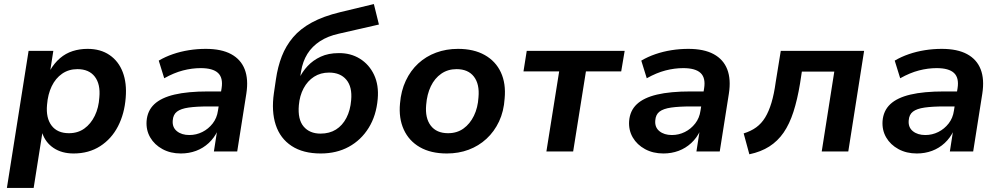

<svg xmlns="http://www.w3.org/2000/svg" viewBox="-20 -747 4939 947"><path d="M14 180 121 -496H243L228 -400H227Q248 -436 276 -460Q304 -484 338.5 -495Q373 -506 412 -506Q476 -506 520.5 -475.5Q565 -445 585.5 -391Q606 -337 600 -265Q594 -186 562 -124Q530 -62 474 -26Q418 10 343 10Q285 10 244.5 -17Q204 -44 188 -92H189L146 180ZM320 -90Q364 -90 396 -113Q428 -136 447.5 -176Q467 -216 470 -267Q476 -332 447.5 -369Q419 -406 362 -406Q319 -406 286.5 -383.5Q254 -361 235 -321.5Q216 -282 212 -230Q206 -165 234.5 -127.5Q263 -90 320 -90Z M872 10Q821 10 781.5 -11.5Q742 -33 721 -69Q700 -105 703 -150Q707 -201 741 -233Q775 -265 840.5 -280.5Q906 -296 1007 -296H1085L1074 -222H1009Q949 -222 910.5 -216.5Q872 -211 853 -196.5Q834 -182 832 -153Q829 -119 852.5 -100Q876 -81 914 -81Q948 -81 978 -96Q1008 -111 1029 -138Q1050 -165 1055 -201L1073 -312Q1081 -363 1055.5 -387Q1030 -411 970 -411Q927 -411 882.5 -399.5Q838 -388 790 -361L763 -448Q795 -467 833 -480Q871 -493 912 -499.5Q953 -506 995 -506Q1072 -506 1120 -480Q1168 -454 1187 -405Q1206 -356 1195 -285L1150 0H1035L1051 -103H1054Q1037 -67 1009.5 -41.5Q982 -16 947 -3Q912 10 872 10Z M1562 10Q1475 10 1418.5 -27Q1362 -64 1340 -131Q1318 -198 1331 -288L1341 -356Q1350 -418 1370 -469.5Q1390 -521 1425.5 -563Q1461 -605 1518 -636Q1575 -667 1658 -687L1824 -727L1849 -626L1652 -581Q1597 -569 1558 -543.5Q1519 -518 1496 -481Q1473 -444 1465 -395L1459 -357H1454Q1470 -392 1497 -421Q1524 -450 1562 -467.5Q1600 -485 1650 -485Q1709 -486 1755 -457.5Q1801 -429 1825 -378Q1849 -327 1843 -259Q1836 -177 1798.5 -116.5Q1761 -56 1700.5 -23Q1640 10 1562 10ZM1561 -88Q1605 -88 1637 -108Q1669 -128 1688.5 -165.5Q1708 -203 1712 -253Q1718 -318 1688.5 -353.5Q1659 -389 1603 -389Q1561 -389 1529 -368.5Q1497 -348 1477.5 -311.5Q1458 -275 1454 -228Q1448 -158 1477.5 -123Q1507 -88 1561 -88Z M2184 10Q2105 10 2051 -21Q1997 -52 1971.5 -108Q1946 -164 1953 -237Q1958 -299 1981.5 -349Q2005 -399 2043 -434Q2081 -469 2131 -487.5Q2181 -506 2239 -506Q2317 -506 2371 -475.5Q2425 -445 2450.5 -390Q2476 -335 2469 -261Q2465 -198 2441.5 -148Q2418 -98 2379.5 -62.5Q2341 -27 2291.5 -8.5Q2242 10 2184 10ZM2190 -90Q2234 -90 2266 -113Q2298 -136 2317.5 -176Q2337 -216 2340 -267Q2346 -332 2317.5 -369Q2289 -406 2232 -406Q2189 -406 2156.5 -383.5Q2124 -361 2105 -321.5Q2086 -282 2082 -230Q2076 -165 2104.5 -127.5Q2133 -90 2190 -90Z M2675 0 2738 -395H2562L2578 -496H3061L3044 -395H2870L2807 0Z M3252 10Q3201 10 3161.5 -11.5Q3122 -33 3101 -69Q3080 -105 3083 -150Q3087 -201 3121 -233Q3155 -265 3220.5 -280.5Q3286 -296 3387 -296H3465L3454 -222H3389Q3329 -222 3290.5 -216.5Q3252 -211 3233 -196.5Q3214 -182 3212 -153Q3209 -119 3232.5 -100Q3256 -81 3294 -81Q3328 -81 3358 -96Q3388 -111 3409 -138Q3430 -165 3435 -201L3453 -312Q3461 -363 3435.5 -387Q3410 -411 3350 -411Q3307 -411 3262.5 -399.5Q3218 -388 3170 -361L3143 -448Q3175 -467 3213 -480Q3251 -493 3292 -499.5Q3333 -506 3375 -506Q3452 -506 3500 -480Q3548 -454 3567 -405Q3586 -356 3575 -285L3530 0H3415L3431 -103H3434Q3417 -67 3389.5 -41.5Q3362 -16 3327 -3Q3292 10 3252 10Z M3676 14 3648 -89Q3684 -100 3710 -119Q3736 -138 3754 -167.5Q3772 -197 3785 -240Q3798 -283 3806 -342L3831 -496H4242L4164 0H4033L4095 -394H3935L3926 -335Q3913 -256 3893.5 -195.5Q3874 -135 3845 -93Q3816 -51 3774.5 -24.5Q3733 2 3676 14Z M4502 10Q4451 10 4411.5 -11.5Q4372 -33 4351 -69Q4330 -105 4333 -150Q4337 -201 4371 -233Q4405 -265 4470.5 -280.5Q4536 -296 4637 -296H4715L4704 -222H4639Q4579 -222 4540.5 -216.5Q4502 -211 4483 -196.5Q4464 -182 4462 -153Q4459 -119 4482.5 -100Q4506 -81 4544 -81Q4578 -81 4608 -96Q4638 -111 4659 -138Q4680 -165 4685 -201L4703 -312Q4711 -363 4685.5 -387Q4660 -411 4600 -411Q4557 -411 4512.5 -399.5Q4468 -388 4420 -361L4393 -448Q4425 -467 4463 -480Q4501 -493 4542 -499.5Q4583 -506 4625 -506Q4702 -506 4750 -480Q4798 -454 4817 -405Q4836 -356 4825 -285L4780 0H4665L4681 -103H4684Q4667 -67 4639.5 -41.5Q4612 -16 4577 -3Q4542 10 4502 10Z"/></svg>

Font: Nunito Sans 9pt
Style: Bold Italic
Weight: 700
Italic angle: -9°
Version: Version 3.101;gftools[0.9.27]